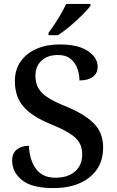

<svg xmlns="http://www.w3.org/2000/svg" viewBox="-20 -951 598 981"><path d="M253 10Q142 10 92 -31Q42 -72 42 -131Q42 -168 66 -187Q90 -206 128 -206Q130 -136 163 -89.5Q196 -43 263 -43Q327 -43 363.5 -75Q400 -107 400 -163Q400 -198 384.5 -223.5Q369 -249 334 -270.5Q299 -292 241 -316Q144 -355 100 -406Q56 -457 56 -536Q56 -595 85.5 -637Q115 -679 166.5 -701.5Q218 -724 284 -724Q380 -724 429.5 -690Q479 -656 479 -611Q479 -577 454.5 -558.5Q430 -540 386 -540Q386 -570 375.5 -600Q365 -630 341 -650Q317 -670 276 -670Q224 -670 192.5 -641.5Q161 -613 161 -564Q161 -528 175.5 -501.5Q190 -475 224.5 -452.5Q259 -430 320 -406Q412 -368 459.5 -320.5Q507 -273 507 -197Q507 -101 438 -45.5Q369 10 253 10ZM228 -784Q243 -803 260 -829Q277 -855 292.5 -882Q308 -909 318 -931H442V-921Q430 -904 401 -875Q372 -846 338 -817.5Q304 -789 276 -771H228Z"/></svg>

Font: Noto Serif Tibetan Medium
Style: Regular
Weight: 500
Designer: Monotype Design Team
Foundry: Monotype Imaging Inc.
Version: Version 2.103; ttfautohint (v1.8.4.7-5d5b)